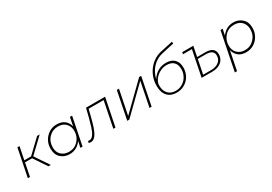

<svg xmlns="http://www.w3.org/2000/svg" viewBox="38 -1840 4423 3123"><g transform="rotate(-30 2249.5 -278.5)"><path d="M162 -520H202L154 -281H281L532 -520H581L312 -264L490 0H445L280 -246H147L98 0H58Z M846 3Q751 3 683 -57Q617 -118 617 -227Q617 -353 699.5 -438.5Q782 -524 899 -524Q991 -524 1046.5 -478.5Q1102 -433 1117 -360L1149 -521H1190L1086 0H1045L1069 -115Q984 3 846 3ZM856 -36Q961 -36 1029.5 -110Q1098 -184 1098 -289Q1098 -372 1046 -428Q994 -484 900 -484Q799 -484 729 -412Q659 -340 659 -230Q659 -136 716 -86Q773 -36 856 -36Z M1211 -36Q1218 -34 1224 -33Q1230 -32 1235 -32Q1261 -32 1283.5 -50Q1306 -68 1326.5 -106Q1347 -144 1366.5 -203.5Q1386 -263 1407 -345L1451 -520H1809L1704 0H1664L1761 -484H1479L1443 -339Q1420 -248 1398 -183Q1376 -118 1352 -76Q1328 -34 1301 -14.5Q1274 5 1241 5Q1230 5 1221.5 3.5Q1213 2 1200 -1Z M2029 -520H2070L1977 -60L2449 -520H2487L2383 0H2343L2435 -460L1964 0H1925Z M2854 7Q2745 7 2683.5 -60.5Q2622 -128 2622 -249Q2622 -331 2647 -405Q2672 -479 2717.5 -539Q2763 -599 2825.5 -641Q2888 -683 2963 -700L3198 -751L3201 -715L2971 -664Q2914 -652 2865.5 -624Q2817 -596 2778.5 -555.5Q2740 -515 2712.5 -463Q2685 -411 2671 -351Q2718 -425 2786.5 -464Q2855 -503 2940 -503Q3039 -503 3094.5 -448Q3150 -393 3150 -295Q3150 -231 3127.5 -175.5Q3105 -120 3065 -79.5Q3025 -39 2971 -16Q2917 7 2854 7ZM2856 -27Q2910 -27 2956 -47.5Q3002 -68 3035.5 -103Q3069 -138 3088.5 -186.5Q3108 -235 3108 -290Q3108 -375 3062 -420.5Q3016 -466 2931 -466Q2879 -466 2830.5 -446.5Q2782 -427 2744.5 -394.5Q2707 -362 2684.5 -320.5Q2662 -279 2662 -234Q2662 -138 2714 -82.5Q2766 -27 2856 -27Z M3251 -484 3258 -520H3466L3428 -330H3584Q3757 -330 3757 -193Q3757 -150 3740 -114Q3723 -78 3692.5 -53Q3662 -28 3618.5 -14Q3575 0 3521 0H3322L3419 -484ZM3521 -32Q3565 -32 3601.5 -43.5Q3638 -55 3664 -75.5Q3690 -96 3704 -125.5Q3718 -155 3718 -191Q3718 -298 3573 -298H3422L3369 -32Z M3875 194H3834L3977 -521H4018L3994 -406Q4081 -524 4217 -524Q4314 -524 4379 -463Q4446 -403 4446 -294Q4446 -234 4427.8 -184.8Q4409.5 -135.5 4378 -97.8Q4346.5 -60 4305 -35.5Q4241 3 4164 3Q4072 3 4017.5 -41.5Q3963 -86 3946 -160ZM4163 -37Q4264 -37 4334 -110.5Q4404 -184 4404 -291Q4404 -326.5 4392.8 -361.2Q4381.5 -396 4357.8 -423.8Q4334 -451.5 4296.8 -468.2Q4259.5 -485 4207 -485Q4101 -485 4033 -410.5Q3965 -336 3965 -232Q3965 -145 4020 -91Q4075 -37 4163 -37Z"/></g></svg>

Font: Argentum Sans ExtraLight
Style: Italic
Weight: 200
Italic angle: -11°
Designer: Julieta Ulanovsky (font), Cristiano Sobral (main changes and remaster)
Foundry: Julieta Ulanovsky (font), Cristiano Sobral (main changes and remaster)
Version: Version 2.007;June 15, 2022;FontCreator 14.0.0.2814 64-bit; 